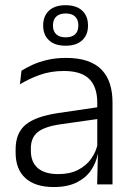

<svg xmlns="http://www.w3.org/2000/svg" viewBox="-20 -726 526 756"><path d="M362.5 0 365.5 -121.5 363 -131V-288.5V-321Q363 -384 331.2 -415.2Q299.5 -446.5 231.5 -446.5Q178.5 -446.5 135 -430.5Q91.5 -414.5 58.5 -394L64.5 -447.5Q82.5 -459 108 -470.8Q133.5 -482.5 166.8 -490.2Q200 -498 240 -498Q289 -498 323.8 -486Q358.5 -474 380.5 -451Q402.5 -428 412.8 -395.5Q423 -363 423 -322.5V0ZM191.5 10.5Q119 10.5 80.2 -24.5Q41.5 -59.5 41.5 -125V-138Q41.5 -202.5 81.2 -235.2Q121 -268 210 -281L373 -305L376 -259L217.5 -236.5Q155.5 -227.5 128.5 -205.8Q101.5 -184 101.5 -141.5V-132.5Q101.5 -87.5 129 -64Q156.5 -40.5 209.5 -40.5Q255 -40.5 287.2 -57Q319.5 -73.5 339.2 -101.2Q359 -129 365.5 -163.5L377.5 -120.5H365Q359 -86 338.8 -56Q318.5 -26 282.2 -7.8Q246 10.5 191.5 10.5ZM150 -624.5V-626Q150 -662.5 172.8 -684Q195.5 -705.5 238.5 -705.5Q281 -705.5 303.8 -684Q326.5 -662.5 326.5 -626V-624.5Q326.5 -589 303.8 -567.5Q281 -546 238.5 -546Q195.5 -546 172.8 -567.5Q150 -589 150 -624.5ZM188.5 -625Q188.5 -603 201.5 -591Q214.5 -579 238.5 -579Q263 -579 275.8 -591Q288.5 -603 288.5 -625V-626Q288.5 -648.5 275.8 -660.8Q263 -673 238.5 -673Q214.5 -673 201.5 -660.8Q188.5 -648.5 188.5 -626Z"/></svg>

Font: Anek Odia Medium Light
Style: Regular
Weight: 300
Version: Version 1.003